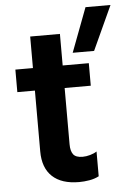

<svg xmlns="http://www.w3.org/2000/svg" viewBox="-54 -793 577 849"><g transform="rotate(-5 234.5 -368.0)"><path d="M263 16Q185 16 144 -22.5Q103 -61 103 -134V-404H25V-504H103V-644H235V-504H351V-404H235V-154Q235 -124 246.5 -109Q258 -94 288 -94Q304 -94 321.5 -99Q339 -104 351 -112V-2Q332 8 308.5 12Q285 16 263 16ZM284 -556 358 -752H469L379 -556Z"/></g></svg>

Font: Maven Pro SemiBold
Style: Regular
Weight: 600
Designer: Joe Prince
Foundry: Joe Prince
Version: Version 2.103